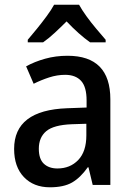

<svg xmlns="http://www.w3.org/2000/svg" viewBox="-20 -786 561 816"><path d="M267 -549Q449 -549 449 -364V0H374L356 -75H353Q322 -31 286.5 -10.5Q251 10 192 10Q123 10 81.5 -33.5Q40 -77 40 -153Q40 -318 266 -326L348 -329V-359Q348 -417 324.5 -442.5Q301 -468 257 -468Q223 -468 189 -457Q155 -446 123 -430L91 -504Q127 -524 172 -536.5Q217 -549 267 -549ZM285 -258Q208 -255 176.5 -228.5Q145 -202 145 -154Q145 -110 166.5 -90Q188 -70 224 -70Q278 -70 312.5 -106Q347 -142 347 -211V-260ZM316 -766Q328 -744 347.5 -717Q367 -690 389 -664Q411 -638 429 -617V-606H363Q315 -640 263 -695Q237 -669 211.5 -645.5Q186 -622 163 -606H98V-617Q116 -638 137.5 -664.5Q159 -691 178.5 -717.5Q198 -744 210 -766Z"/></svg>

Font: Noto Sans Ethiopic SemiCondensed Medium
Style: Regular
Weight: 500
Width: 4
Designer: Monotype Design Team
Foundry: Monotype Imaging Inc.
Version: Version 2.102; ttfautohint (v1.8.4.7-5d5b)